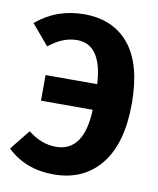

<svg xmlns="http://www.w3.org/2000/svg" viewBox="-82 -775 705 856"><g transform="rotate(10 270.5 -346.5)"><path d="M231 -710Q362 -710 435 -621Q508 -532 508 -354Q508 -174 431 -78.5Q354 17 218 17Q91 17 8 -63L81 -154Q142 -106 207 -106Q334 -106 341 -297H107V-413H341Q331 -591 219 -591Q154 -591 92 -540L14 -632Q106 -710 231 -710Z"/></g></svg>

Font: Fira Sans
Style: Bold
Weight: 700
Designer: bBox Type GmbH & Carrois Corporate GbR & Edenspiekermann AG
Foundry: bBox Type GmbH & Carrois Corporate GbR & Edenspiekermann AG
Version: Version 4.301;PS 004.301;hotconv 1.0.88;makeotf.lib2.5.64775